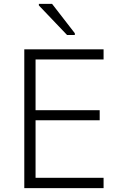

<svg xmlns="http://www.w3.org/2000/svg" viewBox="-20 -968 640 988"><path d="M105 0V-714H513V-662H163V-401H493V-349H163V-53H513V0ZM325 -788 180 -940V-948H248L365 -797V-788Z"/></svg>

Font: Noto Sans Mono Light
Style: Regular
Weight: 300
Designer: Monotype Design Team
Foundry: Monotype Imaging Inc.
Version: Version 2.014; ttfautohint (v1.8.4.7-5d5b)